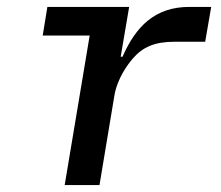

<svg xmlns="http://www.w3.org/2000/svg" viewBox="-20 -536 640 556"><path d="M268.1 0 311.1 -258.2C319.6 -310 350.9 -350.5 364 -365.8C392.8 -399.5 427.2 -415.1 485.4 -415.1H574.2L591.6 -516H528.4C428.6 -516 373.2 -459.2 334.9 -371.8H329.5L354 -516H117.2L103.7 -433.2H239.7L167.3 0Z"/></svg>

Font: Margiela Mono Italic Medium It
Style: Regular
Weight: 500
Designer: Mike Abbink, Paul van der Laan, Pieter van Rosmalen
Foundry: Bold Monday
Version: Version 2.003 2021